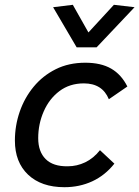

<svg xmlns="http://www.w3.org/2000/svg" viewBox="-20 -770 580 799"><path d="M248 9Q152 9 97 -43Q42 -95 42 -185Q42 -247 62 -305Q82 -363 120 -409Q158 -455 212 -482Q266 -509 335 -509Q400 -509 442.5 -484.5Q485 -460 510 -410L433 -357Q406 -423 329 -423Q270 -423 227.5 -391Q185 -359 162 -306.5Q139 -254 139 -195Q139 -139 170 -108Q201 -77 262 -78Q300 -78 334.5 -94.5Q369 -111 396 -145L456 -89Q417 -40 364 -15.5Q311 9 248 9ZM299 -573 201 -740 283 -750 348 -635 454 -750 540 -740 382 -573Z"/></svg>

Font: Livvic Medium
Style: Italic
Weight: 500
Italic angle: -10°
Designer: Jacques Le Bailly, Baron von Fonthausen
Version: Version 1.001; ttfautohint (v1.8.2)